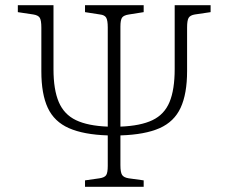

<svg xmlns="http://www.w3.org/2000/svg" viewBox="-20 -723 884 743"><path d="M309 0V-25L365 -33Q385 -36 391 -45.5Q397 -55 397 -81V-199Q304 -202 247 -227Q190 -252 165 -305.5Q140 -359 140 -447V-616Q140 -644 134 -654Q128 -664 109 -667L49 -676V-703H187V-455Q187 -376 207.5 -328Q228 -280 274 -258Q320 -236 397 -233V-617Q397 -644 391 -654.5Q385 -665 367 -667L309 -676V-703H536V-676L479 -667Q459 -664 452.5 -655Q446 -646 446 -620V-233Q524 -236 570 -258Q616 -280 636 -328Q656 -376 656 -456V-703H795V-676L734 -667Q716 -664 710 -654Q704 -644 704 -617V-448Q704 -360 679 -306Q654 -252 597.5 -227Q541 -202 446 -199V-84Q446 -56 452.5 -46Q459 -36 478 -33L536 -25V0Z"/></svg>

Font: Literata 18pt ExtraLight
Style: Regular
Weight: 250
Designer: Latin by Veronika Burian and Jose Scaglione. Greek by Irene Vlachou. Cyrillic by Vera Evstafieva.
Foundry: TypeTogether
Version: Version 3.103;gftools[0.9.29]